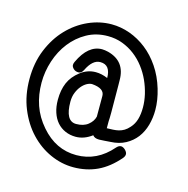

<svg xmlns="http://www.w3.org/2000/svg" viewBox="-91 -711 741 758"><g transform="rotate(15 280.0 -332.0)"><path d="M417 -158.2C377 -111.7 328.8 -88.4 272.5 -88.4C216.1 -88.4 168 -111.7 127.9 -158.2C106.4 -182.9 90.8 -209.5 81.1 -237.8C71.3 -266.1 66.4 -296.7 66.4 -329.6C66.4 -359.9 71.2 -389.7 80.8 -419.2C90.4 -448.6 104.2 -474.9 122.1 -497.8C140 -520.8 161.6 -539.3 187 -553.5C212.4 -567.6 240.9 -574.7 272.5 -574.7C293.9 -574.7 314 -571.2 332.5 -564.2C351.1 -557.2 368 -547.9 383.3 -536.1C398.6 -524.4 412.2 -510.7 424.1 -495.1C436 -479.5 445.9 -462.9 453.9 -445.3C461.8 -427.7 467.9 -409.7 472.2 -391.4C476.4 -373 478.5 -355.3 478.5 -338.4C478.5 -319.8 476.5 -303.5 472.4 -289.6C468.3 -275.6 461.6 -263.3 452.1 -252.9C445.3 -245.1 438.5 -239.2 431.6 -235.1C424.8 -231 417.6 -228.1 410.2 -226.3C402.7 -224.5 394.9 -223.5 387 -223.1C379 -222.8 370.6 -222.5 361.8 -222.2V-251C362.1 -254.2 362.4 -258.8 362.5 -264.6C362.7 -270.5 362.8 -277.8 362.8 -286.6C362.8 -300.6 362.7 -314.6 362.5 -328.6C362.4 -342.6 362.3 -355.6 362.3 -367.7C362.3 -379.7 362.2 -390.2 362.1 -399.2C361.9 -408.1 361.8 -414.6 361.8 -418.5C361.8 -470.2 337.4 -502.4 288.6 -515.1C284 -516.1 279.7 -516.9 275.6 -517.6C271.6 -518.2 267.6 -518.6 263.7 -518.6C225.9 -518.6 195.1 -493.2 171.4 -442.4C169.1 -437.8 168 -433.4 168 -429.2C168 -424 170.7 -418.9 176 -413.8C181.4 -408.8 188.2 -406.2 196.3 -406.2C204.4 -406.2 210.9 -411.1 215.8 -420.9C230.8 -452.1 248.9 -467.8 270 -467.8C284.3 -467.8 294.9 -463.1 301.8 -453.9C308.6 -444.6 312 -431.3 312 -414.1C295.4 -421.2 279.1 -424.8 263.2 -424.8C240.4 -424.8 219.6 -417.5 200.7 -402.8C181.2 -387.9 167.2 -370.4 158.7 -350.6C150.2 -330.7 146 -307.6 146 -281.2C146 -262 148.5 -244.8 153.6 -229.5C158.6 -214.2 165.8 -201.3 175 -190.7C184.3 -180.1 195.5 -172 208.5 -166.3C221.5 -160.6 235.8 -157.7 251.5 -157.7C274.3 -157.7 296.2 -165.7 317.4 -181.6C322.6 -174.5 331.4 -170.9 343.8 -170.9C350.9 -170.9 358.2 -171.3 365.7 -172.1C373.2 -172.9 381 -173.5 389.2 -173.8C412.9 -174.8 433.5 -180 450.9 -189.5C468.3 -198.9 482.8 -211.2 494.4 -226.3C505.9 -241.5 514.5 -259 520 -278.8C525.6 -298.7 528.3 -319.3 528.3 -340.8C528.3 -367.8 523.9 -396 515.1 -425.3C505.7 -456.9 492.6 -485 475.8 -509.8C459.1 -534.5 439.9 -555.3 418.5 -572C397 -588.8 373.9 -601.6 349.4 -610.4C324.8 -619.1 300 -623.5 274.9 -623.5C242.7 -623.5 211.1 -616.6 180.2 -602.8C149.3 -588.9 121.7 -569.3 97.4 -543.9C73.2 -518.6 53.6 -487.9 38.8 -451.9C24 -415.9 16.6 -375.8 16.6 -331.5C16.6 -287.3 23.9 -247.2 38.6 -211.2C53.2 -175.2 72.6 -144.4 96.7 -118.9C120.8 -93.3 148.2 -73.6 179 -59.8C209.7 -46 241.2 -39.1 273.4 -39.1C308.9 -39.1 341.5 -46 371.1 -59.8C400.7 -73.6 428.5 -95.7 454.6 -126C459.1 -131.5 461.4 -136.9 461.4 -142.1C461.4 -145 460.6 -147.9 459 -150.9C457.4 -153.8 455.2 -156.6 452.6 -159.2C450 -161.8 447.2 -163.9 444.1 -165.5C441 -167.2 438 -168 435.1 -168C428.9 -168 422.9 -164.7 417 -158.2ZM312 -256.3C308.8 -243 301 -231.4 288.8 -221.7C276.6 -211.9 260.4 -207 240.2 -207C210.6 -207 195.8 -233.6 195.8 -286.6C195.8 -300.3 198 -312.6 202.4 -323.5C206.8 -334.4 212.2 -343.8 218.8 -351.6C225.3 -359.4 232.3 -365.3 239.7 -369.4C247.2 -373.5 254.2 -375.5 260.7 -375.5C294.9 -372.9 312 -361.3 312 -340.8Z"/></g></svg>

Font: Nathan
Style: Regular
Weight: 400
Designer: Peter Wiegel
Foundry: Peter Wiegel
Version: Version 1.001 2009